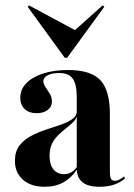

<svg xmlns="http://www.w3.org/2000/svg" viewBox="-20 -693 507 724"><path d="M269.4 -208.9V-326.6Q269.4 -375.8 254 -396.8Q238.7 -417.7 203.2 -417.7Q176.6 -417.7 160.1 -409.3Q143.5 -400.8 143.5 -387.1Q143.5 -376.6 151.6 -364.5Q159.7 -352.4 167.7 -339.5Q175.8 -326.6 175.8 -310.5Q175.8 -290.3 159.7 -278.2Q143.5 -266.1 117.7 -266.1Q89.5 -266.1 73 -281.9Q56.5 -297.6 56.5 -324.2Q56.5 -355.6 79 -379Q101.6 -402.4 142.3 -415.7Q183.1 -429 236.3 -429Q322.6 -429 358.5 -390.7Q394.4 -352.4 394.4 -262.1V-208.9ZM148.4 11.3Q96.8 11.3 66.5 -15.3Q36.3 -41.9 36.3 -86.3Q36.3 -121.8 53.2 -144Q70.2 -166.1 96.8 -180.2Q123.4 -194.4 153.2 -204Q183.1 -213.7 209.7 -223Q236.3 -232.3 253.2 -244.4Q270.2 -256.5 270.2 -276.6L271 -260.5Q268.5 -245.2 256.9 -233.5Q245.2 -221.8 230.6 -210.5Q216.1 -199.2 201.2 -185.1Q186.3 -171 176.6 -152Q166.9 -133.1 166.9 -104.8Q166.9 -72.6 181.5 -54.4Q196 -36.3 221.8 -36.3Q237.1 -36.3 250 -44Q262.9 -51.6 271.8 -66.9V-56.5Q250.8 -23.4 220.2 -6Q189.5 11.3 148.4 11.3ZM394.4 -45.2Q394.4 -26.6 398.4 -19Q402.4 -11.3 412.9 -11.3Q421.8 -11.3 430.2 -15.7Q438.7 -20.2 447.6 -27.4L451.6 -20.2Q433.9 -4.8 410.1 3.2Q386.3 11.3 355.6 11.3Q312.1 11.3 290.7 -6Q269.4 -23.4 269.4 -58.9V-208.9H394.4ZM366.9 -672.6 373.4 -667.7 233.1 -475H224.2L84.7 -666.9L89.5 -672.6L281.5 -569.4L246.8 -565.3Z"/></svg>

Font: Playfair 144pt SemiCondensed ExtraBold
Style: Regular
Weight: 800
Width: 4
Designer: Claus Eggers Sørensen
Foundry: Claus Eggers Sørensen
Version: Version 2.203